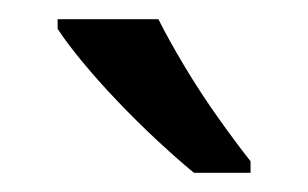

<svg xmlns="http://www.w3.org/2000/svg" viewBox="-20 -786 321 200"><path d="M145 -766Q156 -744 172.5 -716.5Q189 -689 207.5 -663Q226 -637 241 -618V-606H182Q165 -620 144 -639.5Q123 -659 102.5 -680.5Q82 -702 65.5 -722Q49 -742 40 -756V-766Z"/></svg>

Font: ltelugu85
Style: Book
Weight: 400
Designer: Jelle Bosma - Monotype Design Team
Foundry: Monotype Imaging Inc.
Version: Version 2.003